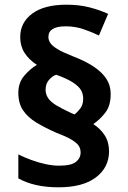

<svg xmlns="http://www.w3.org/2000/svg" viewBox="-20 -788 545 817"><path d="M58 -393Q58 -436 83 -465.5Q108 -495 137 -512Q103 -534 84.5 -563Q66 -592 66 -630Q66 -692 117 -730Q168 -768 263 -768Q316 -768 359.5 -757Q403 -746 440 -729L401 -637Q368 -653 333 -664.5Q298 -676 260 -676Q222 -676 204 -664.5Q186 -653 186 -631Q186 -617 194.5 -604.5Q203 -592 225.5 -578.5Q248 -565 289 -549Q344 -528 379.5 -504Q415 -480 433 -452Q451 -424 451 -388Q451 -338 428 -308.5Q405 -279 377 -260Q408 -240 426 -211.5Q444 -183 444 -144Q444 -76 388.5 -33.5Q333 9 229 9Q177 9 134.5 -0.5Q92 -10 58 -29V-131Q84 -118 114 -107Q144 -96 174.5 -89.5Q205 -83 231 -83Q283 -83 303 -99Q323 -115 323 -139Q323 -155 315.5 -167Q308 -179 286.5 -192.5Q265 -206 222 -222Q172 -244 135.5 -266Q99 -288 78.5 -318Q58 -348 58 -393ZM174 -406Q174 -387 184.5 -371Q195 -355 218.5 -340.5Q242 -326 281 -308L297 -301Q310 -311 322 -327Q334 -343 334 -368Q334 -389 324 -405.5Q314 -422 289 -438Q264 -454 219 -470Q202 -464 188 -447.5Q174 -431 174 -406Z"/></svg>

Font: Noto Sans Lao UI
Style: Regular
Weight: 400
Designer: Monotype Design Team
Foundry: Monotype Imaging Inc.
Version: Version 2.000